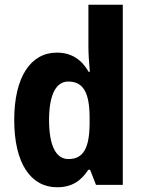

<svg xmlns="http://www.w3.org/2000/svg" viewBox="-20 -780 601 810"><path d="M221 10C285 10 322 -18 353 -64H360L385 0H498V-760H353V-581C353 -552 356 -512 359 -477H354C325 -528 282 -558 220 -558C110 -558 40 -456 40 -274C40 -92 109 10 221 10ZM269 -109C217 -109 187 -163 187 -274C187 -380 216 -436 268 -436C334 -436 358 -385 358 -282V-257C357 -156 332 -109 269 -109Z"/></svg>

Font: Noto Sans Oriya Cond Bold
Style: Bold
Weight: 700
Width: 3
Designer: Amélie Bonet and Sol Matas
Foundry: Google LLC
Version: Version 2.006